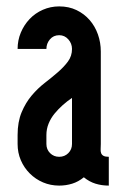

<svg xmlns="http://www.w3.org/2000/svg" viewBox="-20 -570 371 600"><path d="M320 10Q298 10 278.5 4Q259 -2 242 -16Q225 -2 205.5 4Q186 10 165 10Q138 10 114.5 0Q91 -10 73 -28Q55 -46 45 -69.5Q35 -93 35 -120V-148Q35 -189 47.5 -219Q60 -249 79 -271.5Q98 -294 120 -311Q142 -328 161 -344.5Q180 -361 192.5 -378Q205 -395 205 -417Q205 -434 193.5 -447Q182 -460 165 -460Q147 -460 136 -447Q125 -434 125 -417H35Q35 -444 45 -468Q55 -492 72.5 -510.5Q90 -529 114 -539.5Q138 -550 165 -550Q195 -550 219 -538.5Q243 -527 260 -507.5Q277 -488 286 -462.5Q295 -437 295 -409V-120Q295 -111 294.5 -104Q294 -97 296 -91.5Q298 -86 303.5 -83Q309 -80 320 -80ZM205 -264Q190 -254 176 -241.5Q162 -229 150.5 -215Q139 -201 132 -184Q125 -167 125 -148V-120Q125 -103 136.5 -91.5Q148 -80 165 -80Q182 -80 193.5 -91.5Q205 -103 205 -120Z"/></svg>

Font: Berliner Wand
Style: Regular
Weight: 400
Designer: Peter Wiegel
Foundry: Peter Wiegel
Version: Version 1.000